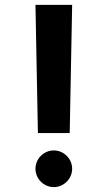

<svg xmlns="http://www.w3.org/2000/svg" viewBox="-20 -765 440 785"><path d="M135 -221H265L275 -745H125ZM125 -75C125 -34 159 0 200 0C241 0 275 -34 275 -75C275 -116 241 -150 200 -150C159 -150 125 -116 125 -75Z"/></svg>

Font: Mluvka ExtraBold
Style: Regular
Weight: 800
Designer: Modified by Jiří Krblich, Original typeface by Gumpita Rahayu
Foundry: Gumpita Rahayu & Jiří Krblich
Version: Version 2.000;Glyphs 3.1.1 (3134)